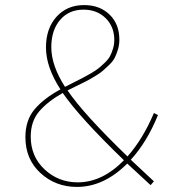

<svg xmlns="http://www.w3.org/2000/svg" viewBox="-20 -724 715 756"><path d="M283 12Q199 12 139.5 -42.5Q80 -97 80 -184Q80 -251 116.5 -294Q153 -337 218 -372Q161 -460 161 -537Q161 -612 202.5 -658Q244 -704 311 -704Q373 -704 411.5 -666.5Q450 -629 450 -568Q450 -548 444.5 -529.5Q439 -511 432 -497Q425 -483 410 -468.5Q395 -454 384.5 -445Q374 -436 352.5 -423Q331 -410 319 -404Q307 -398 281.5 -385.5Q256 -373 246 -368Q309 -275 482 -108Q543 -177 586 -279L602 -271Q559 -165 495 -95Q530 -62 586 -10L573 5Q558 -9 527 -37.5Q496 -66 481 -80Q389 12 283 12ZM182 -538Q182 -466 236 -382Q246 -387 270.5 -399.5Q295 -412 306 -417.5Q317 -423 337.5 -435Q358 -447 368.5 -455.5Q379 -464 393 -477.5Q407 -491 413.5 -503.5Q420 -516 425 -532.5Q430 -549 430 -567Q430 -619 396 -652.5Q362 -686 309 -686Q251 -686 216.5 -645.5Q182 -605 182 -538ZM101 -186Q101 -108 155.5 -57Q210 -6 286 -6Q383 -6 468 -93Q293 -262 227 -358Q167 -324 134 -285Q101 -246 101 -186Z"/></svg>

Font: Cantarell Thin
Style: Regular
Weight: 100
Designer: Dave Crossland, Nikolaus Waxweiler, Florian Fecher, Jacques Le Bailly, Eben Sorkin, Alexei Vanyashin, Alexios Zavras, Em
Version: Version 0.303